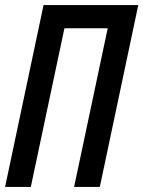

<svg xmlns="http://www.w3.org/2000/svg" viewBox="-21 -734 563 754"><path d="M-1 0H100L232 -623H402L270 0H371L522 -714H150Z"/></svg>

Font: Noto Sans UI Condensed Medium
Style: Italic
Weight: 500
Width: 3
Italic angle: -12°
Designer: Monotype Design Team
Foundry: Monotype Imaging Inc.
Version: Version 1.901